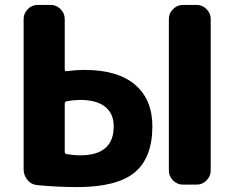

<svg xmlns="http://www.w3.org/2000/svg" viewBox="-20 -750 952 780"><path d="M723 0Q700 0 683 -17Q666 -34 666 -57V-673Q666 -696 683 -713Q700 -730 723 -730H779Q802 -730 819 -713Q836 -696 836 -673V-57Q836 -34 819 -17Q802 0 779 0ZM243 -329V-134Q243 -125 250 -124Q280 -119 306 -119Q442 -119 442 -237Q442 -288 407.5 -316Q373 -344 306 -344Q280 -344 252 -339Q243 -337 243 -329ZM131 2Q107 0 91.5 -19Q76 -38 76 -62V-673Q76 -696 93 -713Q110 -730 133 -730H186Q209 -730 226 -713Q243 -696 243 -673V-468Q243 -459 252 -461Q289 -466 323 -466Q458 -466 528.5 -406Q599 -346 599 -237Q599 -109 527 -49.5Q455 10 294 10Q214 10 131 2Z"/></svg>

Font: Rounded Mplus 1c ExtraBold
Style: Regular
Weight: 800
Version: Version 1.059.20150529